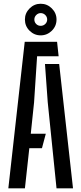

<svg xmlns="http://www.w3.org/2000/svg" viewBox="-20 -1028 444 1048"><path d="M25.5 0 115 -800H291.5L300 -721H182.5L166 -469.5L148 -298H230L209 -219H140L116 0ZM288.5 0 240.5 -470.5 225.5 -678.5H303L378.5 0ZM202 -835Q167 -835 141.5 -860.2Q116 -885.5 116 -921.5Q116 -956.5 141.5 -982Q167 -1007.5 202 -1007.5Q237.5 -1007.5 263 -982Q288.5 -956.5 288.5 -921.5Q288.5 -885.5 262.8 -860.2Q237 -835 202 -835ZM202 -887Q216.5 -887 227 -897Q237.5 -907 237.5 -921.5Q237.5 -936 227 -946.2Q216.5 -956.5 202 -956.5Q188.5 -956.5 178 -946.2Q167.5 -936 167.5 -921.5Q167.5 -907 177.5 -897Q187.5 -887 202 -887Z"/></svg>

Font: Big Shoulders Stencil Text Medium
Style: Regular
Weight: 500
Designer: Patric King
Foundry: XO Type Co
Version: Version 1.000